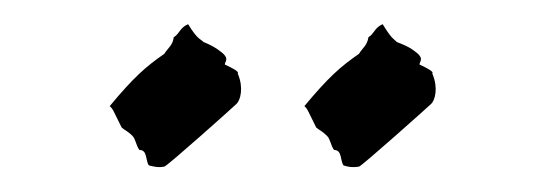

<svg xmlns="http://www.w3.org/2000/svg" viewBox="-20 -766 450 158"><path d="M70.3 -678.7C73.2 -675.8 72.3 -676.8 80.1 -661.1C82 -659.2 85 -658.2 88.9 -654.3C91.8 -651.4 91.8 -646.5 94.7 -642.6C101.6 -642.6 99.6 -633.8 102.5 -629.9C106.4 -628.9 110.4 -627.9 115.2 -628.9C117.2 -628.9 172.9 -678.7 174.8 -680.7C177.7 -683.6 180.7 -693.4 175.8 -705.1C174.8 -706.1 179.7 -706.1 165 -712.9C165 -715.8 169.9 -717.8 160.2 -724.6C156.2 -727.5 152.3 -729.5 147.5 -731.4C144.5 -734.4 142.6 -733.4 134.8 -746.1C127.9 -743.2 127.9 -738.3 123 -735.4C122.1 -728.5 118.2 -726.6 115.2 -721.7C99.6 -710.9 89.8 -702.1 70.3 -678.7ZM230.5 -678.7C233.4 -675.8 232.4 -676.8 240.2 -661.1C242.2 -659.2 245.1 -658.2 249 -654.3C252 -651.4 252 -646.5 254.9 -642.6C261.7 -642.6 259.8 -633.8 262.7 -629.9C265.6 -628.9 269.5 -627.9 275.4 -628.9C277.3 -628.9 333 -678.7 335 -680.7C337.9 -683.6 340.8 -693.4 335.9 -705.1C335 -706.1 339.8 -706.1 325.2 -712.9C325.2 -715.8 330.1 -717.8 320.3 -724.6C316.4 -727.5 311.5 -729.5 306.6 -731.4C303.7 -734.4 302.7 -733.4 294.9 -746.1C288.1 -743.2 288.1 -738.3 283.2 -735.4C282.2 -728.5 278.3 -726.6 275.4 -721.7C259.8 -710.9 250 -702.1 230.5 -678.7Z"/></svg>

Font: Caesar Dressing Cyrillic
Style: Regular
Weight: 400
Designer: Dathan Boardman
Foundry: Open Window
Version: Version 1.00;July 2, 2020;FontCreator 13.0.0.2642 64-bit